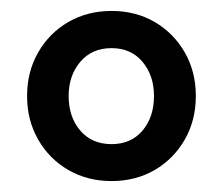

<svg xmlns="http://www.w3.org/2000/svg" viewBox="-20 -666 408 351"><path d="M29.5 -490.5Q29.5 -535 49.8 -570.2Q70 -605.5 105 -625.8Q140 -646 184 -646Q228 -646 262.8 -625.8Q297.5 -605.5 317.8 -570.2Q338 -535 338 -490.5Q338 -446 317.8 -410.8Q297.5 -375.5 262.8 -355.2Q228 -335 184 -335Q140 -335 105 -355.2Q70 -375.5 49.8 -410.8Q29.5 -446 29.5 -490.5ZM105.5 -490.5Q105.5 -452 126.8 -427.2Q148 -402.5 184 -402.5Q219.5 -402.5 240.5 -427.2Q261.5 -452 261.5 -490.5Q261.5 -528 240.5 -553Q219.5 -578 184 -578Q148 -578 126.8 -553Q105.5 -528 105.5 -490.5Z"/></svg>

Font: Signika Negative
Style: Regular
Weight: 400
Designer: Anna Giedry
Foundry: Anna Giedry
Version: Version 2.001